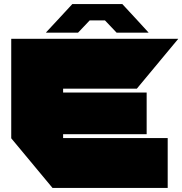

<svg xmlns="http://www.w3.org/2000/svg" viewBox="-20 -920 892 940"><path d="M237 0 35 -243V-244H801V0ZM35 -244V-730H289V-244ZM289 -263V-467H698V-263ZM289 -486V-730H852V-729L650 -486ZM260 -820 334 -900H579L653 -820ZM206 -760V-762L260 -820H419L362 -760ZM551 -760 494 -820H653L707 -761V-760Z"/></svg>

Font: Foldit Black
Style: Regular
Weight: 900
Version: Version 1.003